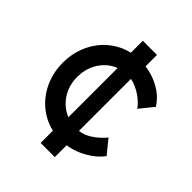

<svg xmlns="http://www.w3.org/2000/svg" viewBox="-197 -815 930 930"><g transform="rotate(45 267.5 -350.0)"><path d="M239 0V-108L246 -145V-563L239 -606V-700H336V-605L329 -572V-141L336 -107V0ZM306 -171Q352 -171 388.5 -194Q425 -217 453 -251L510 -181Q479 -138 420 -108Q361 -78 295 -78Q224 -78 165.5 -114Q107 -150 73.5 -212.5Q40 -275 40 -351Q40 -427 73.5 -489.5Q107 -552 165.5 -588Q224 -624 295 -624Q366 -624 423.5 -595Q481 -566 510 -518L453 -448Q429 -482 386.5 -506.5Q344 -531 305 -531Q258 -531 220 -507.5Q182 -484 160 -443Q138 -402 138 -351Q138 -300 161 -259Q184 -218 223 -194.5Q262 -171 306 -171Z"/></g></svg>

Font: Lexend
Style: Regular
Weight: 400
Designer: Thomas Jockin
Foundry: Lexend
Version: Version 1.000